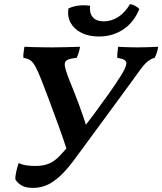

<svg xmlns="http://www.w3.org/2000/svg" viewBox="-20 -907 791 936"><path d="M141 9Q104 9 83.5 -4Q63 -17 55 -33Q54 -47 59.5 -71.5Q65 -96 71 -112Q88 -104 107.5 -101Q127 -98 151 -98Q193 -98 220 -110Q247 -122 271.5 -147.5Q296 -173 328 -213L312 -158Q290 -227 266 -292.5Q242 -358 220.5 -416Q199 -474 182 -517Q165 -560 153 -582Q141 -604 128 -613Q115 -622 94 -625Q93 -637 95 -651.5Q97 -666 99 -679Q113 -678 137.5 -677.5Q162 -677 188 -676.5Q214 -676 233 -676Q263 -676 299.5 -677Q336 -678 370 -679Q368 -664 363.5 -650Q359 -636 354 -625Q321 -622 307 -614Q293 -606 296 -586.5Q299 -567 312 -532Q329 -490 341.5 -458.5Q354 -427 364.5 -398.5Q375 -370 385.5 -339.5Q396 -309 408 -268L372 -265Q404 -305 440.5 -354Q477 -403 511 -451Q545 -499 566 -533Q596 -579 596 -599Q596 -619 552 -625Q551 -636 552.5 -650.5Q554 -665 556 -679Q570 -678 585.5 -677.5Q601 -677 618 -676.5Q635 -676 650 -676Q674 -676 702.5 -677Q731 -678 751 -679Q749 -664 744.5 -650.5Q740 -637 734 -625Q714 -620 697.5 -605.5Q681 -591 663.5 -567Q646 -543 621 -508L350 -139Q308 -81 273 -49Q238 -17 207 -4Q176 9 141 9ZM463 -729Q413 -729 377 -747Q341 -765 324 -796.5Q307 -828 314 -866Q360 -887 419 -879Q415 -844 432 -823.5Q449 -803 486 -803Q523 -803 556 -824Q589 -845 614 -887Q627 -885 640 -878Q653 -871 659 -863Q633 -798 581 -763.5Q529 -729 463 -729Z"/></svg>

Font: Vollkorn SemiBold
Style: Italic
Weight: 600
Italic angle: -11°
Designer: Friedrich Althausen
Foundry: Friedrich Althausen
Version: Version 5.000